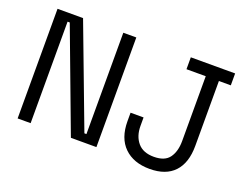

<svg xmlns="http://www.w3.org/2000/svg" viewBox="-110 -919 1478 1152"><g transform="rotate(20 629.0 -343.0)"><path d="M80 0V-700H243L487 -53H500V-700H583V0H420L177 -648H163V0ZM927 14Q824 14 764.5 -44Q705 -102 705 -210V-264H788V-210Q788 -145 822.5 -104Q857 -63 926 -63Q996 -63 1025 -103.5Q1054 -144 1054 -210V-624H931V-700H1214V-624H1138V-210Q1138 -101 1084 -43.5Q1030 14 927 14Z"/></g></svg>

Font: Space Grotesk
Style: Regular
Weight: 400
Designer: Florian Karsten
Foundry: Florian Karsten
Version: Version 2.000